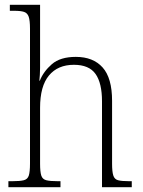

<svg xmlns="http://www.w3.org/2000/svg" viewBox="-20 -780 594 800"><path d="M15 0V-25H32Q63 -25 79 -29Q95 -33 100 -48.5Q105 -64 105 -99V-660Q105 -695 99.5 -710.5Q94 -726 80 -730.5Q66 -735 40 -735H21V-760H147V-497Q147 -483 146 -468Q145 -453 144 -444H146Q161 -482 196 -512.5Q231 -543 296 -543Q368 -543 407.5 -499Q447 -455 447 -360V-98Q447 -65 452 -49Q457 -33 472 -29Q487 -25 518 -25H529V0H405V-358Q405 -434 378 -472Q351 -510 288 -510Q221 -510 184 -465.5Q147 -421 147 -331V-98Q147 -64 152 -48.5Q157 -33 173 -29Q189 -25 220 -25H232V0Z"/></svg>

Font: Noto Serif Tamil SemiCondensed ExtraLight
Style: Regular
Weight: 200
Width: 4
Designer: Indian Type Foundry, Tom Grace, and the Monotype Design Team
Foundry: Monotype Imaging Inc.
Version: Version 2.004; ttfautohint (v1.8.4.7-5d5b)